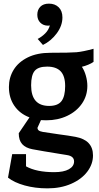

<svg xmlns="http://www.w3.org/2000/svg" viewBox="-20 -785 544 1055"><path d="M494 -445Q483 -437 465 -429.5Q447 -422 430 -418Q444 -397 452 -368.5Q460 -340 460 -313Q460 -259 430.5 -216Q401 -173 349.5 -148.5Q298 -124 234 -124Q215 -124 205 -125L186 -83Q186 -74 192.5 -68.5Q199 -63 216 -60L303 -47Q357 -40 395 -33Q491 -15 491 69Q491 117 459.5 158.5Q428 200 371 225Q314 250 241 250Q173 250 115.5 234Q58 218 24 191L47 62H123V129Q180 161 278 161Q330 161 358.5 145Q387 129 387 102Q387 73 348 67L311 61Q211 45 158 35Q121 28 102 7Q83 -14 83 -53L142 -140Q89 -160 59 -203.5Q29 -247 29 -307Q29 -359 55 -401.5Q81 -444 132.5 -469.5Q184 -495 258 -495Q366 -495 400.5 -498Q435 -501 494 -517ZM338 -312Q338 -367 313.5 -393Q289 -419 239 -419Q190 -419 170.5 -395.5Q151 -372 151 -316Q151 -203 250 -203Q298 -203 318 -229.5Q338 -256 338 -312ZM323 -689Q323 -644 292 -602Q261 -560 216 -538L187 -571Q210 -583 228.5 -601.5Q247 -620 254 -645Q251 -644 244 -644Q218 -644 201.5 -660.5Q185 -677 185 -704Q185 -731 201.5 -748Q218 -765 249 -765Q282 -765 302.5 -745Q323 -725 323 -689Z"/></svg>

Font: Enriqueta SemiBold
Style: Regular
Weight: 600
Designer: Viviana Monsalve, Gustavo Ibarra
Foundry: 72Puntos
Version: Version 2.000